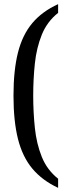

<svg xmlns="http://www.w3.org/2000/svg" viewBox="-20 -778 324 925"><path d="M260 127Q183 91 135.5 34Q88 -23 66.5 -109Q45 -195 45 -317Q45 -439 66.5 -524.5Q88 -610 135.5 -666.5Q183 -723 260 -758V-716Q207 -674 181.5 -611Q156 -548 148 -472.5Q140 -397 140 -317Q140 -238 148 -161.5Q156 -85 181.5 -22Q207 41 260 83Z"/></svg>

Font: Noto Serif Tamil ExtraCondensed
Style: Regular
Weight: 400
Width: 2
Designer: Indian Type Foundry, Tom Grace, and the Monotype Design Team
Foundry: Monotype Imaging Inc.
Version: Version 2.004